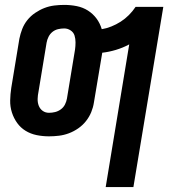

<svg xmlns="http://www.w3.org/2000/svg" viewBox="-20 -548 707 783"><path d="M411 215 507 -367Q481 -353 452.5 -344.5Q424 -336 397 -333L363 -130Q360 -110 352 -90.5Q344 -71 330.5 -54Q317 -37 299 -24.5Q281 -12 261 -4.5Q241 3 220.5 5.5Q200 8 180 8Q154 8 129.5 3Q105 -2 84.5 -14.5Q64 -27 50 -46.5Q36 -66 28.5 -89.5Q21 -113 21.5 -138.5Q22 -164 26 -190L59 -390Q63 -410 70.5 -429.5Q78 -449 91.5 -466Q105 -483 123.5 -495.5Q142 -508 161.5 -515.5Q181 -523 201.5 -525.5Q222 -528 242 -528Q268 -528 293 -523Q318 -518 338.5 -505Q359 -492 373.5 -472.5Q388 -453 395 -429Q414 -432 434 -440Q454 -448 472 -459.5Q490 -471 505.5 -486.5Q521 -502 533 -520H646L524 215ZM180 -88Q192 -88 204.5 -91Q217 -94 228 -102Q239 -110 245 -122Q251 -134 253 -146L286 -346Q288 -360 288 -375Q288 -390 284 -403Q280 -416 268 -424Q256 -432 242 -432Q229 -432 216.5 -429Q204 -426 194 -418Q184 -410 178 -398Q172 -386 170 -374L137 -174Q134 -160 133.5 -145Q133 -130 138 -117Q143 -104 154 -96Q165 -88 180 -88Z"/></svg>

Font: Iosevka Custom
Style: Bold Italic
Weight: 700
Italic angle: -9°
Designer: Belleve Invis
Foundry: Belleve Invis
Version: Version 30.3.1; ttfautohint (v1.8.3)